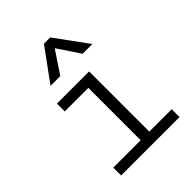

<svg xmlns="http://www.w3.org/2000/svg" viewBox="-224 -914 1033 1033"><g transform="rotate(-45 293.0 -397.5)"><path d="M85.9 0V-59.6H294.4V-458H115.2V-517.6H359.9V-59.6H530.3V0ZM158.2 -609.4 293.5 -794.9H341.3L476.6 -609.4H402.3L317.4 -736.8L232.4 -609.4Z"/></g></svg>

Font: Cascadia Code NF Light
Style: Regular
Weight: 300
Monospace: yes
Designer: Aaron Bell
Foundry: Saja Typeworks
Version: Version 2404.023; ttfautohint (v1.8.4)